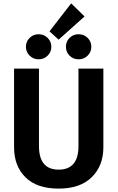

<svg xmlns="http://www.w3.org/2000/svg" viewBox="-20 -1097 694 1133"><path d="M400 -1077 479 -1000 326 -863 272 -912ZM155 -873.5Q177 -895 208 -895Q239 -895 261 -873.5Q283 -852 283 -821Q283 -790 261 -768.5Q239 -747 208 -747Q177 -747 155 -768.5Q133 -790 133 -821Q133 -852 155 -873.5ZM444 -895Q475 -895 497 -873.5Q519 -852 519 -821Q519 -790 497 -768.5Q475 -747 444 -747Q412 -747 390.5 -768.5Q369 -790 369 -821Q369 -852 390.5 -873.5Q412 -895 444 -895ZM590 -692V-228Q590 -119 521.5 -51.5Q453 16 326 16Q198 16 130.5 -50.5Q63 -117 63 -228V-692H210V-235Q210 -96 326 -96Q443 -96 443 -235V-692Z"/></svg>

Font: Fira Sans SemiBold
Style: Regular
Weight: 600
Designer: bBox Type GmbH & Carrois Corporate GbR & Edenspiekermann AG
Foundry: bBox Type GmbH & Carrois Corporate GbR & Edenspiekermann AG
Version: Version 4.301;PS 004.301;hotconv 1.0.88;makeotf.lib2.5.64775